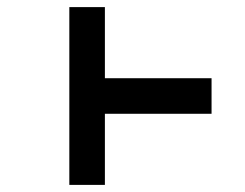

<svg xmlns="http://www.w3.org/2000/svg" viewBox="-20 -520 690 540"><path d="M175 -500H275V-300H575V-200H275V0H175Z"/></svg>

Font: Monoikos Medium
Style: Regular
Weight: 500
Designer: Brian Krent
Version: Version 0.088